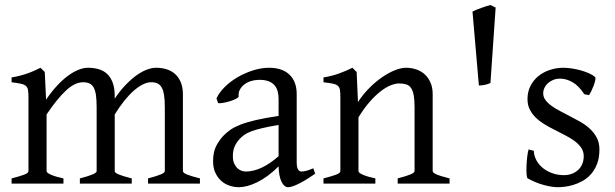

<svg xmlns="http://www.w3.org/2000/svg" viewBox="-20 -743 2490 777"><path d="M579.1 0V-21Q614.3 -30.3 630.6 -37.1Q647 -43.9 647 -50.8V-309.1Q647 -338.9 643.8 -358.6Q640.6 -378.4 634 -389.6Q627.4 -400.9 616.9 -405.5Q606.4 -410.2 591.8 -410.2Q575.7 -410.2 557.6 -401.1Q539.6 -392.1 520.5 -375.2Q501.5 -358.4 482.2 -334.2Q462.9 -310.1 444.3 -279.8V-50.8Q444.3 -43.9 459.5 -37.4Q474.6 -30.8 513.2 -21V0H303.2V-21Q338.4 -30.3 354.7 -37.1Q371.1 -43.9 371.1 -50.8V-309.1Q371.1 -338.9 368.2 -358.6Q365.2 -378.4 358.6 -389.6Q352.1 -400.9 341.6 -405.5Q331.1 -410.2 315.9 -410.2Q282.7 -410.2 246.3 -376Q210 -341.8 168.5 -279.8V-50.8Q168.5 -43.5 186.8 -35.6Q205.1 -27.8 236.8 -21V0H26.9V-21Q59.1 -29.3 77.1 -35.9Q95.2 -42.5 95.2 -50.8V-347.2Q95.2 -366.7 93.5 -377.9Q91.8 -389.2 84.7 -395.3Q77.6 -401.4 64 -404.3Q50.3 -407.2 26.9 -410.2V-429.7Q45.4 -432.6 61 -436.8Q76.7 -440.9 90.8 -445.8Q105 -450.7 117.9 -456.5Q130.9 -462.4 144 -468.8L161.1 -451.7L166.5 -339.8Q188.5 -372.1 210.9 -396.2Q233.4 -420.4 255.4 -436.5Q277.3 -452.6 297.9 -460.7Q318.4 -468.8 335.9 -468.8Q359.4 -468.8 379.2 -463.1Q398.9 -457.5 413.3 -444.1Q427.7 -430.7 436 -408.7Q444.3 -386.7 444.3 -354V-343.8Q464.8 -374.5 486.8 -397.7Q508.8 -420.9 530.5 -436.8Q552.2 -452.6 573 -460.7Q593.8 -468.8 611.8 -468.8Q635.3 -468.8 655 -462.4Q674.8 -456.1 689.2 -442.9Q703.6 -429.7 711.9 -409.4Q720.2 -389.2 720.2 -361.8V-50.8Q720.2 -43.9 735.4 -37.4Q750.5 -30.8 789.1 -21V0Z M975.1 -48.8Q1004.4 -48.8 1037.4 -63.7Q1070.3 -78.6 1107.4 -110.8V-237.3Q1066.4 -230.5 1039.8 -224.1Q1013.2 -217.8 996.1 -211.2Q979 -204.6 968.8 -197.3Q958.5 -189.9 950.7 -181.6Q938 -168.5 930.2 -151.6Q922.4 -134.8 922.4 -111.8Q922.4 -92.3 928.2 -80.1Q934.1 -67.9 942.4 -60.8Q950.7 -53.7 959.7 -51.3Q968.8 -48.8 975.1 -48.8ZM1255.4 -40Q1213.9 -11.2 1186.8 1.7Q1159.7 14.6 1146 14.6Q1129.9 14.6 1119.1 -7.8Q1108.4 -30.3 1107.4 -69.8Q1085.4 -47.9 1063.5 -31.7Q1041.5 -15.6 1020.5 -5.4Q999.5 4.9 980.7 9.8Q961.9 14.6 946.3 14.6Q928.7 14.6 910.2 8.8Q891.6 2.9 876.7 -9.8Q861.8 -22.5 852.1 -42.5Q842.3 -62.5 842.3 -90.8Q842.3 -127.9 855.2 -152.8Q868.2 -177.7 886.2 -195.8Q897.9 -207.5 912.8 -218Q927.7 -228.5 952.4 -238.3Q977.1 -248 1014.2 -256.8Q1051.3 -265.6 1107.4 -273.9V-342.8Q1107.4 -359.4 1103.5 -373.8Q1099.6 -388.2 1090.3 -398.7Q1081.1 -409.2 1065.2 -414.8Q1049.3 -420.4 1025.4 -419.9Q1009.8 -419.4 994.6 -414.6Q979.5 -409.7 968.3 -400.9Q957 -392.1 950.7 -380.1Q944.3 -368.2 945.8 -353.5Q946.3 -349.1 935.8 -343.5Q925.3 -337.9 910.9 -333.5Q896.5 -329.1 882.6 -326.7Q868.7 -324.2 862.8 -325.7L856 -344.7Q867.2 -369.1 890.1 -391.6Q913.1 -414.1 942.6 -431.2Q972.2 -448.2 1005.1 -458.5Q1038.1 -468.8 1068.8 -468.8Q1122.6 -468.8 1151.6 -440.7Q1180.7 -412.6 1180.7 -362.3V-86.9Q1180.7 -66.4 1186 -57.6Q1191.4 -48.8 1200.2 -48.8Q1207 -48.8 1217.8 -51.3Q1228.5 -53.7 1248 -62Z M1589.4 0V-21Q1624.5 -30.3 1641.1 -37.1Q1657.7 -43.9 1657.7 -50.8V-309.1Q1657.7 -338.9 1654.3 -357.4Q1650.9 -376 1643.6 -386.7Q1636.2 -397.5 1624.3 -401.4Q1612.3 -405.3 1595.2 -405.3Q1580.1 -405.3 1561.5 -397.9Q1543 -390.6 1521.7 -374.5Q1500.5 -358.4 1477.3 -332.3Q1454.1 -306.2 1430.7 -268.1V-50.8Q1430.7 -43.5 1449 -35.6Q1467.3 -27.8 1499 -21V0H1289.1V-21Q1321.3 -29.3 1339.4 -35.9Q1357.4 -42.5 1357.4 -50.8V-347.2Q1357.4 -366.2 1356 -377.4Q1354.5 -388.7 1347.9 -395Q1341.3 -401.4 1327.6 -404.3Q1314 -407.2 1289.1 -410.2V-429.7Q1322.3 -435.1 1350.6 -445.1Q1378.9 -455.1 1406.2 -468.8L1423.3 -451.7L1428.7 -330.1Q1450.2 -362.8 1476.1 -388.4Q1502 -414.1 1528.3 -431.9Q1554.7 -449.7 1579.3 -459.2Q1604 -468.8 1623 -468.8Q1644 -468.8 1663.6 -462.4Q1683.1 -456.1 1698 -442.9Q1712.9 -429.7 1721.9 -409.4Q1731 -389.2 1731 -361.8V-50.8Q1731 -43.9 1745.8 -37.4Q1760.7 -30.8 1799.3 -21V0Z M1964.8 -407.2Q1960.9 -405.3 1955.3 -403.3Q1949.7 -401.4 1943.4 -399.9Q1937 -398.4 1930.4 -397.7Q1923.8 -397 1918 -397L1892.1 -696.3Q1897.5 -699.2 1907.7 -703.4Q1918 -707.5 1929 -711.4Q1939.9 -715.3 1949.7 -718.5Q1959.5 -721.7 1964.8 -722.7L1985.8 -712.4Z M2405.8 -138.2Q2405.8 -103.5 2396 -78.9Q2386.2 -54.2 2370.6 -37.1Q2355 -20 2335.9 -9.8Q2316.9 0.5 2298.3 5.9Q2279.8 11.2 2263.4 12.9Q2247.1 14.6 2237.8 14.6Q2214.4 14.6 2181.4 5.9Q2148.4 -2.9 2115.7 -21Q2112.3 -22.5 2111.1 -36.9Q2109.9 -51.3 2110.6 -70.1Q2111.3 -88.9 2113.5 -107.9Q2115.7 -127 2119.1 -138.2L2140.1 -132.8Q2141.1 -112.3 2150.9 -94.2Q2160.6 -76.2 2177 -63Q2193.4 -49.8 2215.1 -42Q2236.8 -34.2 2262.2 -34.2Q2279.8 -34.2 2294.4 -39.8Q2309.1 -45.4 2319.8 -55.4Q2330.6 -65.4 2336.4 -79.6Q2342.3 -93.8 2342.3 -110.8Q2342.3 -130.4 2331.8 -145.5Q2321.3 -160.6 2304.2 -173.1Q2287.1 -185.5 2265.4 -196.5Q2243.7 -207.5 2221.2 -219.2Q2200.7 -229.5 2181.6 -241.2Q2162.6 -252.9 2147.7 -267.6Q2132.8 -282.2 2123.8 -300.3Q2114.7 -318.4 2114.7 -341.8Q2114.7 -372.1 2127 -395.8Q2139.2 -419.4 2159.4 -435.5Q2179.7 -451.7 2205.8 -460.2Q2231.9 -468.8 2259.8 -468.8Q2274.9 -468.8 2293.2 -466.1Q2311.5 -463.4 2329.3 -458.5Q2347.2 -453.6 2362.8 -446.8Q2378.4 -439.9 2388.2 -431.2Q2391.1 -428.2 2388.9 -418Q2386.7 -407.7 2382.1 -395.5Q2377.4 -383.3 2372.1 -372.6Q2366.7 -361.8 2363.8 -357.9L2344.7 -361.8Q2321.3 -397 2296.1 -410.9Q2271 -424.8 2247.1 -424.8Q2231 -424.8 2218.3 -419.4Q2205.6 -414.1 2196.5 -405.5Q2187.5 -397 2182.9 -386.7Q2178.2 -376.5 2178.2 -366.2Q2178.2 -350.6 2187.5 -338.1Q2196.8 -325.7 2211.9 -314.7Q2227.1 -303.7 2246.3 -293.7Q2265.6 -283.7 2286.1 -272.9Q2307.1 -262.2 2328.6 -250Q2350.1 -237.8 2367.2 -221.9Q2384.3 -206.1 2395 -185.8Q2405.8 -165.5 2405.8 -138.2Z"/></svg>

Font: Gentium Basic
Style: Regular
Weight: 400
Designer: J. Victor Gaultney and Annie Olsen
Foundry: SIL International
Version: Version 1.100